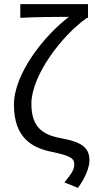

<svg xmlns="http://www.w3.org/2000/svg" viewBox="-20 -732 464 936"><path d="M360 184C400 129 416 80 416 50C416 -16 373 -40 279 -58C189 -74 133 -111 133 -226C133 -363 280 -558 404 -645H409V-712H79V-645C143 -649 261 -650 316 -650C194 -557 48 -372 48 -222C48 -63 133 -12 231 8C322 27 342 39 342 69C342 96 329 114 294 157Z"/></svg>

Font: Giro Sans Regular
Style: Regular
Weight: 400
Designer: Paul D. Hunt
Foundry: Adobe Systems Incorporated
Version: Version 1.000;PS 1.0;hotconv 1.0.88;makeotf.lib2.5.647800